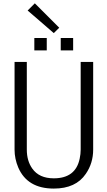

<svg xmlns="http://www.w3.org/2000/svg" viewBox="-20 -1105 632 1133"><path d="M143.1 -1043 185.5 -1085.4 329.6 -941.4 297.4 -909.7ZM182.6 -807.6V-880.9H255.9V-807.6ZM338.4 -807.6V-880.9H411.6V-807.6ZM65.9 -222.2V-739.7H138.2V-222.2Q138.2 -155.8 170.4 -110.4Q210.9 -52.7 297.4 -52.7Q426.3 -52.7 450.2 -168.9Q456.1 -195.8 456.1 -222.2V-739.7H529.8V-222.2Q529.8 -142.1 486.3 -79.1Q427.7 7.8 297.4 7.8Q141.6 7.8 87.9 -116.2Q65.9 -168 65.9 -222.2Z"/></svg>

Font: News Cycle
Style: Regular
Weight: 500
Version: Version 0.5.2